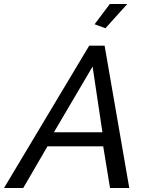

<svg xmlns="http://www.w3.org/2000/svg" viewBox="-67 -938 739 958"><path d="M378 -710H455L578 0H482L448 -208H170L49 0H-47ZM444 -278 395 -606 202 -278ZM459 -797 405 -817 481 -918H568Z"/></svg>

Font: Raleway Thin Medium
Style: Italic
Weight: 500
Italic angle: -12°
Version: Version 4.026